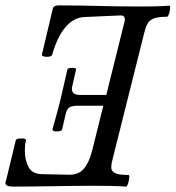

<svg xmlns="http://www.w3.org/2000/svg" viewBox="-44 -687 649 710"><path d="M3 3Q-24 3 -24 -11Q-24 -14 -21 -22L14 -167Q15 -173 25 -174.5Q35 -176 44 -174.5Q53 -173 52 -168Q49 -156 48.5 -148Q48 -140 48 -128Q48 -95 61.5 -69.5Q75 -44 110 -43L207 -41Q245 -39 265 -62Q285 -85 296 -127L338 -296H241Q226 -296 214.5 -291Q203 -286 198 -262L186 -209Q185 -204 176 -202Q167 -200 158.5 -201.5Q150 -203 150 -209Q158 -236 165.5 -264.5Q173 -293 179 -316Q183 -335 191.5 -370Q200 -405 205 -429Q206 -434 214.5 -435.5Q223 -437 231 -435.5Q239 -434 237 -429L224 -372Q214 -336 251 -336H349L417 -609Q421 -630 402 -630L268 -624Q228 -622 198 -586.5Q168 -551 149 -485Q147 -479 137.5 -477.5Q128 -476 119 -478Q110 -480 111 -485L151 -654Q154 -667 172 -667Q251 -667 321.5 -665Q392 -663 472 -663Q500 -663 527 -663.5Q554 -664 582 -666Q586 -666 585 -655.5Q584 -645 580.5 -635Q577 -625 573 -625Q541 -625 524.5 -618.5Q508 -612 501 -598.5Q494 -585 489 -564L371 -93Q367 -78 367.5 -66Q368 -54 381.5 -47Q395 -40 431 -40Q435 -40 434 -29.5Q433 -19 429.5 -8Q426 3 423 3Q392 1 362 0.5Q332 0 306 0Q235 0 154 1.5Q73 3 3 3Z"/></svg>

Font: Junicode Two Beta Condensed Medium
Style: Italic
Weight: 500
Width: 3
Italic angle: -9°
Version: Version 1.053; ttfautohint (v1.8.4)